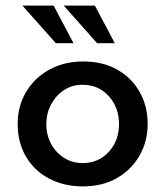

<svg xmlns="http://www.w3.org/2000/svg" viewBox="-20 -654 589 684"><path d="M43 -213Q43 -276 73 -326.5Q103 -377 156 -406Q209 -435 277 -435Q346 -435 397.5 -406Q449 -377 477.5 -326.5Q506 -276 506 -213Q506 -150 477 -99.5Q448 -49 396.5 -19.5Q345 10 275 10Q209 10 156.5 -17Q104 -44 73.5 -94.5Q43 -145 43 -213ZM145 -212Q145 -173 162 -141.5Q179 -110 208.5 -91.5Q238 -73 274 -73Q331 -73 367.5 -113Q404 -153 404 -212Q404 -271 367.5 -311.5Q331 -352 274 -352Q237 -352 208 -333Q179 -314 162 -282Q145 -250 145 -212ZM60 -634H171L242 -500H179ZM207 -634H318L389 -500H326Z"/></svg>

Font: Reem Kufi
Style: Regular
Weight: 400
Designer: Khaled Hosny
Version: Version 1.6